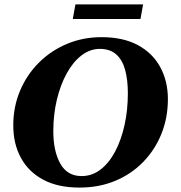

<svg xmlns="http://www.w3.org/2000/svg" viewBox="-20 -838 819 868"><path d="M339 10Q242 10 175.5 -25.5Q109 -61 74.5 -124.5Q40 -188 40 -271Q40 -355 70.5 -427.5Q101 -500 155.5 -554.5Q210 -609 282.5 -639.5Q355 -670 439 -670Q536 -670 602.5 -634.5Q669 -599 704 -535.5Q739 -472 739 -390Q739 -306 710 -233.5Q681 -161 627.5 -106Q574 -51 501 -20.5Q428 10 339 10ZM349 -42Q396 -42 434.5 -71.5Q473 -101 500.5 -153Q528 -205 543 -272.5Q558 -340 558 -416Q558 -476 546 -521Q534 -566 506 -591.5Q478 -617 431 -617Q387 -617 348.5 -587.5Q310 -558 281.5 -506Q253 -454 237 -387Q221 -320 221 -245Q221 -155 252.5 -98.5Q284 -42 349 -42ZM309 -752 321 -818H627L615 -752Z"/></svg>

Font: Spectral SC ExtraBold
Style: Italic
Weight: 800
Italic angle: -10°
Designer: Jean-Baptiste Levee
Foundry: Production Type
Version: Version 2.001